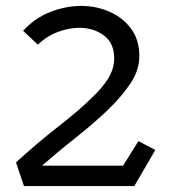

<svg xmlns="http://www.w3.org/2000/svg" viewBox="-20 -629 584 649"><path d="M61 0 34 -80Q111 -150 178 -202Q245 -254 291 -299Q326 -332 345.5 -363.5Q365 -395 366 -429Q367 -482 332 -508.5Q297 -535 248 -535Q213 -535 175.5 -521Q138 -507 108 -478L58 -525Q99 -569 151 -589Q203 -609 254 -609Q306 -609 351 -589Q396 -569 423.5 -531.5Q451 -494 451 -439Q451 -392 421 -347Q391 -302 344 -257Q296 -211 237 -164.5Q178 -118 122 -69H396L448 -152L505 -122L434 0Z"/></svg>

Font: Podkova
Style: Regular
Weight: 400
Designer: Ilya Yudin
Foundry: Cyreal (www.cyreal.org)
Version: Version 2.103